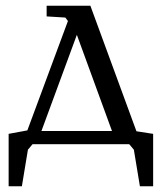

<svg xmlns="http://www.w3.org/2000/svg" viewBox="-20 -501 562 667"><path d="M10 -36 75 -48 216 -428 207 -440 142 -444V-481H294L454 -45L512 -36V146H466L445 19L429 0H93L77 19L56 146H10ZM124 -46H369L247 -380Z"/></svg>

Font: Khartiya
Style: Regular
Weight: 500
Version: Version 1.0.1